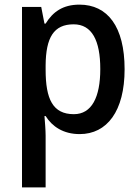

<svg xmlns="http://www.w3.org/2000/svg" viewBox="-20 -569 606 829"><path d="M323 -549C252 -549 208 -518 177 -467H172L158 -539H75V240H177V17C177 -8 174 -41 172 -68H177C205 -23 253 10 324 10C442 10 518 -89 518 -270C518 -455 444 -549 323 -549ZM298 -464C377 -464 413 -394 413 -271C413 -149 376 -76 299 -76C208 -76 177 -141 177 -268V-287C178 -407 212 -464 298 -464Z"/></svg>

Font: Noto Sans Khmer SemiCondensed Medium
Style: Regular
Weight: 500
Width: 4
Designer: Danh Hong and the Monotype Design Team
Foundry: Monotype Imaging Inc.
Version: Version 2.004